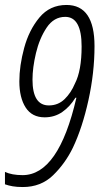

<svg xmlns="http://www.w3.org/2000/svg" viewBox="-23 -744 404 774"><path d="M108 -423Q108 -471 122 -530Q136 -589 165 -632.5Q194 -676 240 -676Q306 -676 306 -557Q306 -459 279 -407Q263 -369 237 -344Q211 -319 174 -319Q108 -319 108 -423ZM271 -149Q309 -229 333.5 -340Q358 -451 358 -558Q358 -724 245 -724Q178 -724 136 -673.5Q94 -623 74.5 -551Q55 -479 55 -416Q55 -350 80.5 -310.5Q106 -271 157 -271Q197 -271 228 -292.5Q259 -314 281 -350H285Q213 -38 68 -38Q25 -38 -3 -51V-1Q11 4 28 7Q45 10 69 10Q142 10 191 -37.5Q240 -85 271 -149Z"/></svg>

Font: Noto Sans Display Condensed Light
Style: Italic
Weight: 300
Width: 3
Designer: Monotype Design team
Foundry: Monotype Imaging Inc.
Version: 1.000